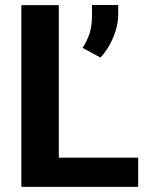

<svg xmlns="http://www.w3.org/2000/svg" viewBox="-20 -731 581 751"><path d="M520.5 -114.3V0H63.5V-710.9H210V-114.3ZM442.4 -711.4V-676.3Q442.4 -630.4 422.4 -583.3Q402.3 -536.1 372.6 -505.9L303.2 -543.9Q320.3 -570.3 330.1 -599.4Q339.8 -628.4 339.8 -669.4V-711.4Z"/></svg>

Font: Vazirmatn RD FD
Style: Bold
Weight: 700
Designer: Saber Rastikerdar
Foundry: Saber Rastikerdar
Version: Version 33.003